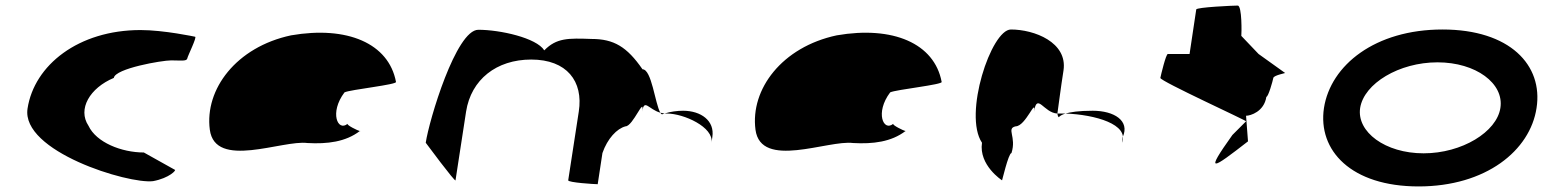

<svg xmlns="http://www.w3.org/2000/svg" viewBox="-20 -662 5545 690"><path d="M79 -272C55 -118 441 0 530 -11C589 -22 616 -52 608 -52L497 -114C417 -114 326 -150 298 -210C258 -270 303 -346 389 -382C394 -416 562 -445 595 -445C629 -445 651 -441 653 -452C655 -462 689 -530 681 -530C681 -530 569 -554 485 -554C262 -554 103 -428 79 -272Z M734 -196C753 -52 995 -160 1085 -148C1156 -144 1222 -152 1273 -191C1265 -193 1226 -212 1229 -217C1194 -188 1163 -257 1218 -330C1237 -340 1411 -358 1403 -368C1377 -506 1228 -570 1026 -535C829 -493 715 -341 734 -196ZM1229 -217V-218ZM1274 -192 1273 -191C1275 -191 1275 -191 1274 -190Z M1510 -149C1510 -149 1616 -6 1617 -14L1655 -261C1673 -376 1764 -448 1889 -448C2017 -448 2077 -370 2060 -261L2022 -14C2021 -6 2117 0 2128 0L2145 -112C2163 -164 2197 -200 2228 -208C2255 -208 2297 -320 2288 -261C2295 -309 2311 -269 2353 -257C2334 -290 2322 -413 2289 -413C2233 -494 2186 -522 2106 -522C2022 -525 1980 -526 1936 -481C1908 -526 1777 -555 1699 -555C1619 -555 1522 -230 1510 -149ZM2353 -257C2355 -254 2357 -252 2359 -251L2368 -254ZM2368 -254H2377C2437 -254 2546 -205 2537 -149L2540 -170C2549 -228 2499 -264 2435 -264C2414 -264 2390 -261 2368 -254Z M2695 -196C2714 -52 2956 -160 3046 -148C3117 -144 3183 -152 3234 -191C3226 -193 3187 -212 3190 -217C3155 -188 3124 -257 3179 -330C3198 -340 3372 -358 3364 -368C3338 -506 3189 -570 2987 -535C2790 -493 2676 -341 2695 -196ZM3190 -217V-218ZM3235 -192 3234 -191C3236 -191 3236 -191 3235 -190Z M3509 -149C3497 -68 3581 -14 3581 -14C3580 -6 3604 -112 3615 -112C3634 -171 3595 -200 3630 -208C3666 -208 3704 -314 3696 -261C3707 -331 3731 -256 3780 -254C3784 -281 3792 -346 3802 -409C3817 -510 3697 -556 3613 -556C3542 -556 3441 -250 3509 -149ZM3780 -254C3781 -246 3783 -242 3785 -241C3784 -237 3784 -246 3809 -254ZM3809 -254C3827 -259 3855 -264 3907 -264C3984 -264 4041 -228 4015 -170L4012 -149C4039 -215 3916 -250 3809 -254Z M4150 -382C4148 -371 4466 -226 4458 -226L4409 -177C4307 -34 4336 -54 4465 -154L4458 -246C4474 -246 4523 -261 4531 -314C4538 -314 4554 -371 4556 -382C4558 -392 4605 -400 4598 -400L4503 -468L4441 -533C4442 -540 4444 -642 4428 -642C4412 -642 4280 -636 4279 -628L4255 -468H4177C4170 -468 4152 -392 4150 -382Z M4738 -274C4715 -121 4836 8 5078 8C5320 8 5479 -121 5502 -274C5526 -428 5406 -556 5164 -556C4922 -556 4762 -428 4738 -274ZM4868 -274C4882 -362 5008 -438 5146 -438C5284 -438 5386 -362 5372 -274C5359 -188 5234 -111 5096 -111C4958 -111 4855 -188 4868 -274Z"/></svg>

Font: Ampere
Style: SuExtIta
Weight: 400
Version: Version 1